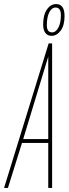

<svg xmlns="http://www.w3.org/2000/svg" viewBox="-44 -923 340 943"><path d="M-24 0 195 -710H212V0H193V-221H64L-5 0ZM70 -240H193V-645ZM209 -747Q190 -747 179 -761Q168 -775 168 -803Q168 -850 186.5 -876.5Q205 -903 232 -903Q252 -903 262.5 -888.5Q273 -874 273 -844Q273 -798 254 -772.5Q235 -747 209 -747ZM212 -764Q230 -764 242.5 -787Q255 -810 255 -849Q255 -886 229 -886Q210 -886 198 -862.5Q186 -839 186 -799Q186 -764 212 -764Z"/></svg>

Font: Georama ExtraCondensed Thin
Style: Italic
Weight: 100
Width: 2
Italic angle: -9°
Designer: Jean-Baptiste Levee
Foundry: Production Type
Version: Version 1.001